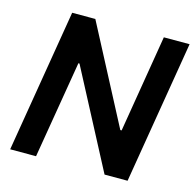

<svg xmlns="http://www.w3.org/2000/svg" viewBox="-106 -836 957 944"><g transform="rotate(15 372.5 -363.5)"><path d="M744.7 -727.3H613.6L531.6 -231.5H524.9L264.9 -727.3H147L26.3 0H158L240.8 -495.4H246.4L506.7 0H623.9Z"/></g></svg>

Font: Margiela Sans Semi Bold
Style: Italic
Weight: 600
Italic angle: -9.39999°
Designer: Stefan Endress, Andreas Faust
Version: Version 1.100;FEAKit 1.0